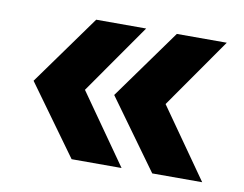

<svg xmlns="http://www.w3.org/2000/svg" viewBox="-53 -535 674 530"><g transform="rotate(10 284.0 -269.5)"><path d="M177 -74H317L180 -269L317 -465H177L36 -269ZM403 -74H543L406 -269L543 -465H403L262 -269Z"/></g></svg>

Font: AWKNG-Font
Style: Bold
Weight: 700
Designer: Awakening Church
Foundry: Awakening Church
Version: Version 1.700;PS 001.700;hotconv 1.0.88;makeotf.lib2.5.64775